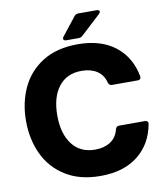

<svg xmlns="http://www.w3.org/2000/svg" viewBox="-102 -1042 983 1143"><g transform="rotate(-10 389.5 -471.0)"><path d="M32 -382Q32 -492 74 -582Q116 -672 201.5 -725.5Q287 -779 413 -779Q554 -779 640 -711.5Q726 -644 748 -526V-522Q748 -505 729 -505H573Q557 -505 551 -523Q539 -571 501.5 -595Q464 -619 409 -619Q319 -619 270 -555.5Q221 -492 221 -382Q221 -272 270 -207.5Q319 -143 409 -143Q463 -143 501 -167.5Q539 -192 551 -241Q556 -259 573 -259H729Q739 -259 744 -254Q749 -249 748 -241Q728 -122 641.5 -52.5Q555 17 413 17Q288 17 202 -37Q116 -91 74 -181.5Q32 -272 32 -382ZM351 -814Q343 -814 338.5 -817.5Q334 -821 334 -826Q334 -831 339 -838L425 -947Q434 -959 449 -959H560Q568 -959 573 -956Q578 -953 578 -948Q578 -942 570 -934L451 -824Q441 -814 427 -814Z"/></g></svg>

Font: Open Sauce Two Black
Style: Regular
Weight: 900
Designer: Alfredo Marco Pradil
Foundry: Creative Sauce Fz LLC
Version: Version 1.477